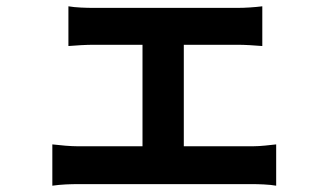

<svg xmlns="http://www.w3.org/2000/svg" viewBox="-20 -562 1040 609"><path d="M146 -104V27C173 23 204 22 228 22H781C798 22 835 23 856 27V-104C836 -102 808 -98 781 -98H563V-420H734C757 -420 787 -418 812 -416V-542C788 -539 758 -537 734 -537H276C254 -537 219 -538 197 -542V-416C219 -418 255 -420 276 -420H432V-98H228C203 -98 172 -101 146 -104Z"/></svg>

Font: Noto Sans Mono CJK TC
Style: Bold
Weight: 700
Designer: Ryoko NISHIZUKA 西塚涼子 (kana, bopomofo & ideographs); Paul D. Hunt (Latin, Greek & Cyrillic); Sandoll Communications 산돌커뮤니
Foundry: Adobe
Version: Version 2.004;hotconv 1.0.118;makeotfexe 2.5.65603